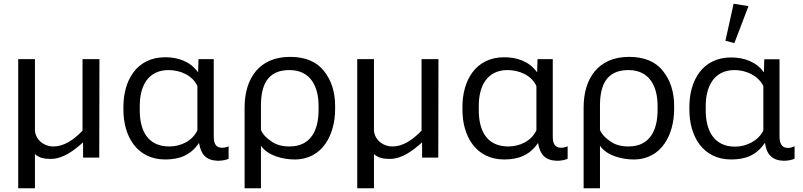

<svg xmlns="http://www.w3.org/2000/svg" viewBox="-20 -848 4320 1033"><path d="M268 -60C212 -60 168 -101 168 -150V-530H78V165H168V-19C190 1 217 7 252 7C321 7 378 -39 427 -82V0H514L515 -530H424V-145C374 -93 322 -60 268 -60Z M869 10C945 10 1006 -13 1050 -78H1051C1061 -18 1088 15 1152 17C1176 17 1199 12 1210 6V-61C1200 -56 1186 -53 1176 -53C1135 -53 1130 -84 1130 -118V-530H1048L1046 -461H1044C1003 -518 937 -540 869 -540C714 -540 644 -414 644 -273V-257C644 -117 715 10 869 10ZM891 -60C773 -60 732 -148 732 -254V-280C732 -381 774 -471 887 -471C948 -471 1015 -444 1042 -385V-147C1015 -89 952 -60 891 -60Z M1296 165H1384V-64C1420 -10 1504 10 1565 10C1717 10 1783 -126 1783 -261V-278C1783 -353 1763 -416 1723 -466C1683 -517 1622 -542 1540 -542C1375 -542 1296 -426 1296 -270ZM1537 -60C1498 -60 1465 -69 1439 -88C1411 -107 1393 -127 1384 -148V-280C1384 -387 1417 -471 1537 -471C1652 -471 1694 -381 1694 -278V-257C1694 -152 1656 -60 1537 -60Z M2092 -60C2036 -60 1992 -101 1992 -150V-530H1902V165H1992V-19C2014 1 2041 7 2076 7C2145 7 2202 -39 2251 -82V0H2338L2339 -530H2248V-145C2198 -93 2146 -60 2092 -60Z M2693 10C2769 10 2830 -13 2874 -78H2875C2885 -18 2912 15 2976 17C3000 17 3023 12 3034 6V-61C3024 -56 3010 -53 3000 -53C2959 -53 2954 -84 2954 -118V-530H2872L2870 -461H2868C2827 -518 2761 -540 2693 -540C2538 -540 2468 -414 2468 -273V-257C2468 -117 2539 10 2693 10ZM2715 -60C2597 -60 2556 -148 2556 -254V-280C2556 -381 2598 -471 2711 -471C2772 -471 2839 -444 2866 -385V-147C2839 -89 2776 -60 2715 -60Z M3120 165H3208V-64C3244 -10 3328 10 3389 10C3541 10 3607 -126 3607 -261V-278C3607 -353 3587 -416 3547 -466C3507 -517 3446 -542 3364 -542C3199 -542 3120 -426 3120 -270ZM3361 -60C3322 -60 3289 -69 3263 -88C3235 -107 3217 -127 3208 -148V-280C3208 -387 3241 -471 3361 -471C3476 -471 3518 -381 3518 -278V-257C3518 -152 3480 -60 3361 -60Z M3914 10C3991 10 4050 -13 4094 -78H4096C4104 -18 4134 15 4196 17C4219 17 4243 12 4255 6V-61C4244 -56 4231 -52 4221 -52C4180 -52 4174 -84 4174 -118V-529H4092L4090 -460H4089C4049 -516 3981 -539 3914 -539C3759 -539 3689 -414 3689 -273V-257C3689 -117 3760 10 3914 10ZM3935 -59C3818 -59 3777 -150 3777 -254V-279C3777 -379 3819 -471 3932 -471C3993 -471 4059 -442 4087 -385V-146C4060 -90 3995 -59 3935 -59ZM3931 -616 4007 -815 3927 -828 3883 -629Z"/></svg>

Font: Cheyenne Sans
Style: Regular
Weight: 400
Designer: The Public Sans project authors (U.S. Web Design System), Libre Franklin designed by Pablo Impallari and Rodrigo Fuenzal
Foundry: The Cheyenne Sans Project Authors
Version: Version 2.007